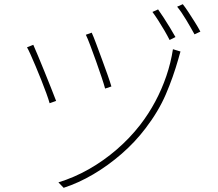

<svg xmlns="http://www.w3.org/2000/svg" viewBox="-20 -860 1040 917"><path d="M418 -704Q426 -687 439 -652Q452 -617 467 -576.5Q482 -536 494.5 -500.5Q507 -465 512 -447L482 -437Q477 -456 465 -492Q453 -528 438.5 -568.5Q424 -609 411 -643.5Q398 -678 390 -694ZM842 -614Q840 -608 837 -597Q834 -586 832 -579Q807 -491 772 -409.5Q737 -328 675 -247Q625 -181 560.5 -125Q496 -69 425.5 -27.5Q355 14 284 37L259 11Q334 -12 404.5 -52Q475 -92 537.5 -146Q600 -200 649 -263Q690 -316 721.5 -375Q753 -434 774.5 -497Q796 -560 806 -625ZM139 -646Q147 -628 161.5 -593.5Q176 -559 192.5 -518Q209 -477 224 -439.5Q239 -402 248 -378L217 -367Q212 -385 201.5 -414Q191 -443 177.5 -477Q164 -511 150.5 -543Q137 -575 126 -599.5Q115 -624 109 -634ZM735 -815Q746 -800 761.5 -776Q777 -752 792 -727.5Q807 -703 818 -683L790 -669Q780 -689 765.5 -714Q751 -739 735.5 -763Q720 -787 708 -803ZM853 -840Q865 -825 880 -802Q895 -779 910.5 -754.5Q926 -730 937 -709L909 -696Q892 -727 869 -765.5Q846 -804 826 -828Z"/></svg>

Font: Noto Sans KR Thin
Style: Regular
Weight: 100
Designer: Ryoko NISHIZUKA 西塚涼子 (kana, bopomofo & ideographs); Paul D. Hunt (Latin, Greek & Cyrillic); Sandoll Communications 산돌커뮤니
Foundry: Adobe
Version: Version 2.004-H2;hotconv 1.0.118;makeotfexe 2.5.65603